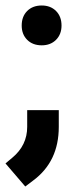

<svg xmlns="http://www.w3.org/2000/svg" viewBox="-20 -511 288 699"><path d="M59 -418Q59 -451 79 -471Q99 -491 132 -491Q164 -491 184 -471Q204 -451 204 -418Q204 -386 184 -366Q164 -346 132 -346Q99 -346 79 -366Q59 -386 59 -418ZM0 84 25 63Q79 18 79 -49V-110H194V-49Q194 77 101 146L72 168Z"/></svg>

Font: Bai Jamjuree SemiBold
Style: Regular
Weight: 600
Version: Version 1.000; ttfautohint (v1.6)